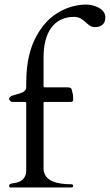

<svg xmlns="http://www.w3.org/2000/svg" viewBox="-20 -822 482 842"><path d="M301 -8C301 -11 298 -14 292 -14C234 -14 171 -26 171 -84V-371C171 -374 172 -375 174 -375H289C298 -375 301 -378 301 -386C301 -393 300 -399 300 -406C298 -413 297 -420 295 -427C293 -438 286 -439 271 -439H176C174 -439 171 -439 171 -443V-571C171 -675 213 -748 305 -748C351 -748 361 -703 395 -703C427 -703 442 -719 442 -746C442 -786 388 -802 359 -802C278 -802 209 -759 172 -712C120 -647 95 -569 95 -455V-439C95 -414 57 -411 39 -404C32 -403 20 -397 20 -390C20 -381 27 -375 36 -375H89C93 -375 95 -373 95 -370V-74C95 -39 72 -23 42 -19C33 -18 20 -16 20 -8C20 -3 21 -1 24 0H292C299 0 301 -3 301 -8Z"/></svg>

Font: fbb
Style: Regular
Weight: 400
Designer: David J. Perry, Michael Sharpe
Version: Version 1.045